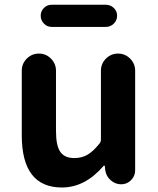

<svg xmlns="http://www.w3.org/2000/svg" viewBox="-20 -789 677 822"><path d="M245.1 13.7Q73.2 13.7 73.2 -210V-486.3Q73.2 -516.6 94.7 -538.1Q116.2 -559.6 146.5 -559.6Q176.8 -559.6 198.2 -538.1Q219.7 -516.6 219.7 -486.3V-228.5Q219.7 -165 238.3 -138.7Q256.8 -112.3 297.9 -112.3Q330.1 -112.3 354.5 -126.5Q378.9 -140.6 406.2 -174.8Q412.1 -181.6 412.1 -191.4V-486.3Q412.1 -516.6 433.6 -538.1Q455.1 -559.6 485.4 -559.6Q515.6 -559.6 537.1 -538.1Q558.6 -516.6 558.6 -486.3V-59.6Q558.6 -35.2 541 -17.6Q523.4 0 499 0Q473.6 0 454.1 -17.1Q434.6 -34.2 430.7 -59.6L428.7 -78.1Q427.7 -80.1 425.8 -80.1Q423.8 -80.1 422.9 -78.1Q343.8 13.7 245.1 13.7ZM201.2 -673.8Q181.6 -673.8 168 -688Q154.3 -702.1 154.3 -721.7Q154.3 -741.2 168 -754.9Q181.6 -768.6 201.2 -768.6H433.6Q453.1 -768.6 467.3 -754.9Q481.4 -741.2 481.4 -721.7Q481.4 -702.1 467.3 -688Q453.1 -673.8 433.6 -673.8Z"/></svg>

Font: Gen Jyuu GothicX Bold
Style: Bold
Weight: 700
Designer: Ryoko NISHIZUKA (kana &amp; ideographs); Paul D. Hunt (Latin, Greek &amp; Cyrillic); Wenlong ZHANG (bopomofo); Sandoll C
Version: Version 1.058.20140828